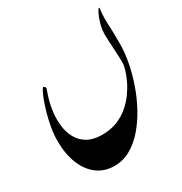

<svg xmlns="http://www.w3.org/2000/svg" viewBox="-224 -878 1266 1335"><g transform="rotate(-30 408.5 -210.5)"><path d="M343.3 62.5Q411.1 62.5 464.8 40.8Q518.6 19 559.1 -16.1Q599.6 -51.3 628.7 -92.5Q657.7 -133.8 676 -173.3Q694.3 -212.9 703.4 -243.4Q712.4 -273.9 713.4 -287.1Q715.3 -303.7 714.1 -334.2Q712.9 -364.7 710.9 -400.6Q709 -436.5 707 -470.5Q705.1 -504.4 705.1 -527.8Q705.1 -575.7 717.5 -618.2Q730 -660.6 744.1 -687.3Q758.3 -713.9 762.7 -713.9Q767.6 -713.9 765.9 -704.6Q764.2 -695.3 761.5 -666.5Q758.8 -637.7 761.2 -579.1Q762.2 -568.8 763.4 -529.3Q764.6 -489.7 764.6 -422.9Q764.6 -356.9 750 -278.8Q735.4 -200.7 707.5 -120.1Q679.7 -39.6 639.6 34.2Q599.6 107.9 549.1 166.3Q498.5 224.6 438.5 258.8Q378.4 293 310.1 293Q228.5 293 170.2 248.5Q111.8 204.1 81.1 125.5Q50.3 46.9 50.3 -55.2Q50.3 -104 59.1 -156.5Q67.9 -209 81.3 -257.8Q94.7 -306.6 109.1 -345.7Q123.5 -384.8 135.5 -407.7Q147.5 -430.7 152.3 -430.7Q156.2 -430.7 163.3 -423.6Q170.4 -416.5 166 -405.3Q140.1 -338.4 128.9 -271.5Q117.7 -204.6 123.5 -144.5Q129.4 -84.5 154.5 -37.8Q179.7 8.8 226.1 35.6Q272.5 62.5 343.3 62.5Z"/></g></svg>

Font: Awami Nastaliq
Style: Bold
Weight: 700
Designer: Peter Martin, SIL International
Foundry: SIL International
Version: Version 3.100